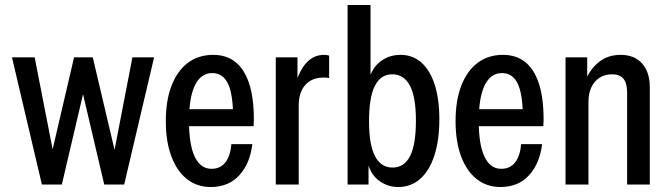

<svg xmlns="http://www.w3.org/2000/svg" viewBox="-20 -740 2680 770"><path d="M148 0 28 -510H119L197 -111H184L277 -510H352L446 -111H434L511 -510H598L478 0H398L306 -392H320L228 0Z M825 10Q770 10 729.5 -22Q689 -54 667 -113.5Q645 -173 645 -254Q645 -337 668 -396.5Q691 -456 733.5 -488Q776 -520 835 -520Q888 -520 924 -491.5Q960 -463 979 -405.5Q998 -348 998 -262Q998 -255 997.5 -247.5Q997 -240 997 -234H703V-302H943L915 -265Q915 -361 894.5 -404Q874 -447 831 -447Q786 -447 762 -398.5Q738 -350 738 -254Q738 -160 761 -111.5Q784 -63 828 -63Q864 -63 884 -89Q904 -115 908 -162H992Q983 -85 940 -37.5Q897 10 825 10Z M1086 0V-510H1173V-397H1178V0ZM1178 -317 1162 -394Q1181 -459 1210 -489.5Q1239 -520 1280 -520Q1291 -520 1300 -517V-427Q1297 -428 1291.5 -428.5Q1286 -429 1279 -429Q1230 -429 1204 -399Q1178 -369 1178 -317Z M1577 10Q1531 10 1495.5 -19Q1460 -48 1452 -103L1458 -108V0H1374V-720H1466V-408L1458 -414Q1470 -466 1505 -493Q1540 -520 1586 -520Q1635 -520 1670 -489Q1705 -458 1723.5 -400Q1742 -342 1742 -261Q1742 -178 1722 -116.5Q1702 -55 1665 -22.5Q1628 10 1577 10ZM1554 -68Q1601 -68 1624.5 -114Q1648 -160 1648 -256Q1648 -351 1624 -396.5Q1600 -442 1553 -442Q1507 -442 1483.5 -396Q1460 -350 1460 -254Q1460 -159 1484 -113.5Q1508 -68 1554 -68Z M1987 10Q1932 10 1891.5 -22Q1851 -54 1829 -113.5Q1807 -173 1807 -254Q1807 -337 1830 -396.5Q1853 -456 1895.5 -488Q1938 -520 1997 -520Q2050 -520 2086 -491.5Q2122 -463 2141 -405.5Q2160 -348 2160 -262Q2160 -255 2159.5 -247.5Q2159 -240 2159 -234H1865V-302H2105L2077 -265Q2077 -361 2056.5 -404Q2036 -447 1993 -447Q1948 -447 1924 -398.5Q1900 -350 1900 -254Q1900 -160 1923 -111.5Q1946 -63 1990 -63Q2026 -63 2046 -89Q2066 -115 2070 -162H2154Q2145 -85 2102 -37.5Q2059 10 1987 10Z M2248 0V-510H2335V-414H2340V0ZM2495 0V-369Q2495 -407 2480 -424.5Q2465 -442 2435 -442Q2404 -442 2382.5 -427Q2361 -412 2350.5 -387.5Q2340 -363 2340 -333L2328 -418Q2348 -465 2383.5 -492.5Q2419 -520 2469 -520Q2524 -520 2555 -485.5Q2586 -451 2586 -390V0Z"/></svg>

Font: Instrument Sans Condensed Medium
Style: Regular
Weight: 500
Width: 3
Designer: Rodrigo Fuenzalida
Foundry: fragTYPE
Version: Version 1.000;gftools[0.9.28]